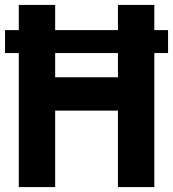

<svg xmlns="http://www.w3.org/2000/svg" viewBox="-21 -760 702 780"><path d="M-0.6 -544.5V-637.7H661.8V-544.5ZM55.3 0V-740H203.1V-446.1H458.2V-740H605.9V0H458.2V-310.6H203.1V0Z"/></svg>

Font: Encode Sans SC Condensed Thin
Style: Regular
Weight: 100
Width: 3
Designer: Multiple Designers
Foundry: Impallari Type
Version: Version 3.002